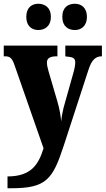

<svg xmlns="http://www.w3.org/2000/svg" viewBox="-23 -779 563 1023"><path d="M376 -619C407 -619 440 -638 440 -689C440 -741 407 -759 376 -759C341 -759 309 -741 309 -689C309 -638 341 -619 376 -619ZM181 -619C214 -619 248 -638 248 -689C248 -741 214 -759 181 -759C149 -759 117 -741 117 -689C117 -638 149 -619 181 -619ZM17 161V224H37C225 224 258 176 317 -4L449 -409C465 -458 485 -478 517 -479H520V-536H325V-479L330 -478C364 -475 378 -471 378 -446C378 -431 372 -403 368 -391L316 -206C311 -186 306 -162 303 -132C301 -157 295 -198 282 -241L236 -398C231 -415 227 -432 227 -446C227 -467 241 -479 279 -479H283V-536H-3V-479H2C28 -479 40 -473 54 -433L209 11C182 99 142 161 17 161Z"/></svg>

Font: Noto Serif Tamil Condensed Black
Style: Regular
Weight: 900
Width: 3
Designer: Indian Type Foundry, Tom Grace, and the Monotype Design Team
Foundry: Monotype Imaging Inc.
Version: Version 2.004